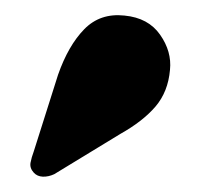

<svg xmlns="http://www.w3.org/2000/svg" viewBox="-20 -724 274 253"><path d="M56.5 -625.5Q70 -664 91 -685.5Q112 -707 144 -703.5Q175.5 -700.5 191 -678.2Q206.5 -656 204 -632Q201.5 -603 184.8 -583.5Q168 -564 138.5 -547.5L51.5 -494.5Q44 -491 36.5 -491.2Q29 -491.5 24.5 -496.5Q19 -502.5 20.2 -509.5Q21.5 -516.5 24.5 -524.5Z"/></svg>

Font: Fraunces 144pt Soft Black
Style: Regular
Weight: 900
Version: Version 1.000;[b76b70a41]